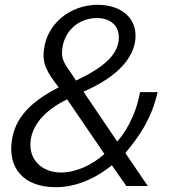

<svg xmlns="http://www.w3.org/2000/svg" viewBox="-20 -773 705 798"><path d="M386 -753C271 -753 176 -674 163 -569C154 -509 175 -473 224 -410C105 -349 42 -282 29 -187C13 -73 79 5 212 5C287 5 366 -23 445 -86L505 0H594L501 -137C558 -205 610 -279 635 -390H562C543 -284 492 -211 467 -185L327 -392C481 -459 533 -539 542 -604C554 -697 484 -753 386 -753ZM414 -133C363 -87 295 -56 234 -56C156 -56 99 -107 107 -186C115 -261 176 -320 259 -360ZM383 -698C437 -698 481 -667 473 -603C465 -546 418 -496 296 -438L277 -467C250 -506 232 -527 239 -571C248 -646 308 -698 383 -698Z"/></svg>

Font: Cheyenne Sans Light
Style: Italic
Weight: 300
Italic angle: -8.13011°
Designer: The Public Sans project authors (U.S. Web Design System), Libre Franklin designed by Pablo Impallari and Rodrigo Fuenzal
Foundry: The Cheyenne Sans Project Authors
Version: Version 2.007